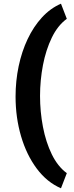

<svg xmlns="http://www.w3.org/2000/svg" viewBox="-20 -804 396 1030"><path d="M194.8 -289.1Q194.8 -205.1 210.4 -123.3Q226.1 -41.5 257.8 23.7Q289.6 88.9 338.4 125L307.1 206.1Q231.4 173.3 176.8 99.9Q122.1 26.4 92.8 -73.7Q63.5 -173.8 63.5 -286.1Q63.5 -370.1 80.1 -449Q96.7 -527.8 128.4 -594.7Q160.2 -661.6 205.3 -710.7Q250.5 -759.8 307.1 -784.2L338.4 -703.1Q289.6 -667.5 257.8 -601.8Q226.1 -536.1 210.4 -454.6Q194.8 -373 194.8 -289.1Z"/></svg>

Font: Vazirmatn UI NL Black
Style: Regular
Weight: 900
Designer: Saber Rastikerdar
Foundry: Saber Rastikerdar
Version: Version 33.003